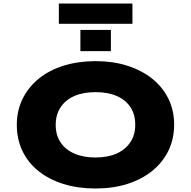

<svg xmlns="http://www.w3.org/2000/svg" viewBox="-20 -1065 1090 1096"><path d="M525 11Q425 11 343 -14.5Q261 -40 201 -87.5Q141 -135 108.5 -202.5Q76 -270 76 -353Q76 -434 109 -501Q142 -568 202 -616.5Q262 -665 344.5 -690.5Q427 -716 526 -716Q625 -716 706.5 -690Q788 -664 848 -616.5Q908 -569 941 -502Q974 -435 974 -354Q974 -271 941 -204Q908 -137 848.5 -89Q789 -41 707 -15Q625 11 525 11ZM525 -166Q595 -166 645.5 -188.5Q696 -211 724 -253Q752 -295 752 -353Q752 -412 724.5 -453.5Q697 -495 646.5 -517Q596 -539 525 -539Q454 -539 403.5 -516.5Q353 -494 325.5 -452Q298 -410 298 -352Q298 -294 325.5 -252.5Q353 -211 404 -188.5Q455 -166 525 -166ZM316 -929V-1045H736V-929ZM439 -773V-894H613V-773Z"/></svg>

Font: Nunito Sans 7pt Expanded Black
Style: Regular
Weight: 900
Width: 7
Designer: Vernon Adams
Foundry: Vernon Adams
Version: Version 3.101;gftools[0.9.27]